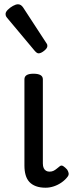

<svg xmlns="http://www.w3.org/2000/svg" viewBox="-20 -859 344 896"><path d="M193 17Q167 17 148 10Q129 3 117 -10Q105 -23 99.5 -42.5Q94 -62 94 -86V-489Q94 -502 104.5 -508.5Q115 -515 136 -515Q158 -515 169 -508.5Q180 -502 180 -489V-96Q180 -83 184 -74.5Q188 -66 195 -62Q202 -58 211 -58Q222 -58 230 -62Q238 -66 245 -72Q252 -78 260 -84Q267 -89 275.5 -83.5Q284 -78 293 -68Q298 -61 300 -52Q302 -43 296 -35Q285 -20 268 -8Q251 4 231.5 10.5Q212 17 193 17ZM160 -610Q156 -610 151.5 -613Q147 -616 141 -623L18 -770Q11 -778 8.5 -782.5Q6 -787 6 -794Q6 -803 16.5 -813.5Q27 -824 40.5 -831.5Q54 -839 64 -839Q78 -839 88 -824L195 -660Q200 -653 200.5 -650Q201 -647 201 -644Q201 -634 186 -622Q171 -610 160 -610Z"/></svg>

Font: Playwrite FR Trad
Style: Regular
Weight: 400
Designer: Veronika Burian, José Scaglione
Foundry: TypeTogether
Version: Version 1.000